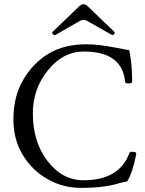

<svg xmlns="http://www.w3.org/2000/svg" viewBox="-20 -889 696 922"><path d="M44.4 0ZM529.3 -735.8Q530.8 -734.4 531 -731.7Q531.2 -729 527.6 -724.9Q523.9 -720.7 520 -720.7Q519 -720.7 517.6 -721.2L397.5 -789.1Q389.2 -793.5 380.9 -793.5Q372.6 -793.5 364.3 -789.1L246.6 -721.2Q244.6 -720.2 242.7 -720.2Q238.3 -720.2 234.4 -724.1Q230.5 -728 230.5 -731Q230.5 -733.9 232.4 -735.8L359.4 -857.9Q370.1 -868.7 380.9 -868.7Q391.6 -868.7 402.3 -857.9ZM44.4 -315.9Q44.4 -424.8 91.1 -505.1Q137.7 -585.4 212.4 -630.9Q287.1 -676.3 396.5 -676.3Q450.7 -676.3 527.3 -661.6L537.6 -659.7Q599.1 -647.9 600.6 -647.9Q614.7 -582.5 614.7 -496.1Q612.8 -488.3 597.4 -488.3Q582 -488.3 581.1 -495.1Q567.4 -641.6 382.3 -641.6Q282.7 -641.6 210.2 -551.8Q137.7 -461.9 137.7 -345.2Q137.7 -207 208.5 -115.2Q279.3 -23.4 380.9 -23.4Q553.7 -23.4 601.6 -154.8Q603.5 -160.2 615.5 -160.2Q627.4 -160.2 632.3 -156.2Q634.3 -154.8 634.3 -149.4Q616.2 -56.2 590.3 -17.6Q574.7 -15.6 552.7 -9.3Q481 13.2 369.1 13.2Q282.2 13.2 208.3 -28.8Q134.3 -70.8 89.4 -144.8Q44.4 -218.8 44.4 -315.9Z"/></svg>

Font: Junicode
Style: Regular
Weight: 400
Designer: Peter S. Baker
Foundry: Briery Creek Software
Version: Version 0.7.2